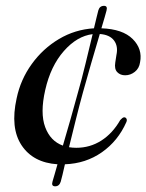

<svg xmlns="http://www.w3.org/2000/svg" viewBox="-20 -558 502 658"><path d="M264 -240.5Q252.5 -198.5 240 -148.5Q227.5 -98.5 216.5 -53.5Q228.5 -51.5 241.5 -51.5Q288.5 -51.5 327.2 -76.2Q366 -101 392 -146.5Q396 -150.5 399 -153.2Q402 -156 406.5 -156Q411 -155.5 413.5 -151Q416 -146.5 413 -139.5Q384.5 -75 329.2 -36.2Q274 2.5 202.5 5Q198 25.5 194.2 41Q190.5 56.5 188 65Q183 80.5 169 80.5Q155 80.5 160 64Q162.5 56 166.8 40.8Q171 25.5 177 5Q93.5 -0.5 54 -60Q14.5 -119.5 37 -221Q50.5 -285.5 88.8 -338.5Q127 -391.5 182 -424.2Q237 -457 302 -461Q307 -482.5 311 -498.5Q315 -514.5 317 -522.5Q321.5 -538 336.5 -538Q349.5 -538 345 -521.5Q343 -514 338.5 -498.2Q334 -482.5 327.5 -461Q400.5 -458.5 434.8 -424.2Q469 -390 460 -344.5Q457 -323.5 442 -311.8Q427 -300 409 -300Q392 -300 381.8 -310.8Q371.5 -321.5 375 -343.5L379 -369.5Q385.5 -399.5 370.8 -419.2Q356 -439 322 -441.5Q308.5 -395.5 292.2 -340Q276 -284.5 264 -240.5ZM135 -249.5Q117 -170.5 134.8 -122.5Q152.5 -74.5 195.5 -59Q208.5 -103 222.2 -151.2Q236 -199.5 247 -240.5Q259.5 -284 273 -339.5Q286.5 -395 297.5 -441Q244 -434.5 198.8 -383Q153.5 -331.5 135 -249.5Z"/></svg>

Font: Fraunces 72pt S000
Style: Italic
Weight: 400
Italic angle: -16°
Version: Version 1.000; ttfautohint (v1.8.3)